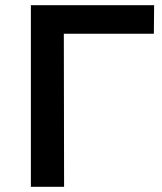

<svg xmlns="http://www.w3.org/2000/svg" viewBox="-20 -720 625 740"><path d="M573 -590H226L227 0H99V-700H574Z"/></svg>

Font: CMG Sans SemiBold
Style: Regular
Weight: 600
Designer: Julieta Ulanovsky
Foundry: Julieta Ulanovsky
Version: Version 7.200